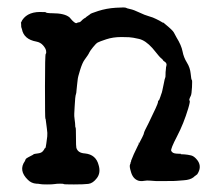

<svg xmlns="http://www.w3.org/2000/svg" viewBox="-20 -465 587 508"><path d="M346 -86Q346 -86 348 -89Q347 -87 346 -84ZM208 -420 218 -427Q218 -429 240 -436Q262 -443 286.5 -444.5Q311 -446 313 -444.5Q315 -443 324.5 -441Q334 -439 348.5 -432Q363 -425 374 -422Q385 -419 392.5 -415Q400 -411 401.5 -410.5Q403 -410 407.5 -407Q412 -404 412 -405Q412 -406 416 -402Q437 -385 440 -379Q443 -373 447 -366Q460 -345 463 -329Q466 -313 474.5 -299.5Q483 -286 484.5 -270Q486 -254 487.5 -253.5Q489 -253 488 -234.5Q487 -216 485 -212Q479 -200 481.5 -199Q484 -198 478 -178Q466 -138 448.5 -104.5Q431 -71 433 -66Q436 -59 447.5 -58.5Q459 -58 459 -58L458 -57Q461 -57 468.5 -56.5Q476 -56 477 -55.5Q478 -55 484.5 -54Q491 -53 498 -46Q517 -27 502 -4Q500 -2 497.5 -0.5Q495 1 492 4Q483 11 466 12Q449 13 446.5 13.5Q444 14 420.5 14Q397 14 392 14Q387 14 378 13Q369 12 361 13.5Q353 15 346 13Q331 8 326 -12Q322 -25 324 -29.5Q326 -34 325.5 -34.5Q325 -35 326 -36Q327 -37 327 -40L334 -57L345 -80Q346 -82 349 -87.5Q352 -93 356.5 -102Q361 -111 361 -113.5Q361 -116 373 -139Q398 -190 398 -194.5Q398 -199 399.5 -199Q401 -199 402.5 -204Q404 -209 404.5 -209.5Q405 -210 405.5 -212.5Q406 -215 407 -217Q408 -219 408 -219.5Q408 -220 409.5 -225.5Q411 -231 413.5 -244.5Q416 -258 417 -259Q418 -260 418 -268Q418 -276 418.5 -277.5Q419 -279 419 -283Q419 -287 420 -290Q423 -298 414 -303Q412 -304 411.5 -305.5Q411 -307 408 -309.5Q405 -312 403.5 -313.5Q402 -315 399.5 -318Q397 -321 395 -323.5Q393 -326 390.5 -329Q388 -332 383 -338Q365 -358 348 -362Q331 -366 321.5 -366.5Q312 -367 301 -367Q279 -367 261 -361Q243 -355 238.5 -352.5Q234 -350 226 -340Q218 -330 216.5 -326.5Q215 -323 212 -318.5Q209 -314 203.5 -306.5Q198 -299 192 -280Q186 -261 185.5 -254Q185 -247 184 -241Q183 -235 182.5 -226.5Q182 -218 181 -216Q180 -214 179 -205Q178 -196 177.5 -183Q177 -170 176.5 -164.5Q176 -159 177.5 -148.5Q179 -138 179 -133Q179 -128 180 -127.5Q181 -127 181 -102Q181 -77 182 -74Q186 -60 205 -59Q234 -56 241 -28Q247 -8 236.5 6Q226 20 214 21.5Q202 23 175.5 23Q149 23 148.5 22Q148 21 139 21Q130 21 124.5 22Q119 23 104.5 23Q90 23 86 22Q82 21 76 21Q63 20 54 11Q28 -14 46 -39Q48 -43 48 -44Q48 -45 54 -48.5Q60 -52 63.5 -53.5Q67 -55 68.5 -56.5Q70 -58 79.5 -59Q89 -60 93 -64.5Q97 -69 97.5 -71Q98 -73 99.5 -73Q101 -73 102.5 -85Q104 -97 105 -104Q106 -112 104 -125Q102 -138 101.5 -144.5Q101 -151 100 -151.5Q99 -152 99 -236.5Q99 -321 101 -322.5Q103 -324 102 -330.5Q101 -337 94 -345Q87 -353 76 -355Q43 -361 38 -388Q37 -392 36.5 -392.5Q36 -393 36 -398.5Q36 -404 35.5 -404Q35 -404 35.5 -405Q36 -406 37 -408Q38 -410 39 -412Q55 -436 95 -433Q100 -433 100 -433Q102 -430 118 -430Q151 -430 164 -419Q166 -417 171 -411Q180 -402 183 -404Q186 -406 189 -406Q192 -406 195 -409.5Q198 -413 198.5 -413Q199 -413 200.5 -414.5Q202 -416 205 -417.5Q208 -419 208 -420Z"/></svg>

Font: TT2020 Style E
Style: Regular
Weight: 400
Version: Version 00.2